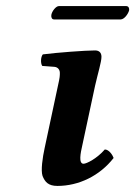

<svg xmlns="http://www.w3.org/2000/svg" viewBox="-20 -602 445 632"><path d="M293 -320C302 -360 314 -398 314 -415C314 -429 306 -436 293 -436C261 -436 168 -429 121 -423C114 -415 113 -394 119 -385L159 -382C171 -381 177 -372 177 -362C177 -353 177 -347 171 -321L127 -115C120 -83 114 -41 120 -23C128 -3 139 10 169 10C239 10 308 -23 354 -82C351 -91 339 -110 325 -110C299 -80 265 -63 255 -63C238 -63 245 -98 251 -124ZM377 -538C389 -538 402 -556 405 -568C406 -574 404 -582 395 -582H174C164 -582 151 -565 149 -553C148 -546 150 -538 158 -538Z"/></svg>

Font: Libertinus Serif
Style: Bold Italic
Weight: 700
Italic angle: -12°
Designer: Philipp H. Poll, Khaled Hosny
Foundry: Caleb Maclennan
Version: Version 7.050;RELEASE